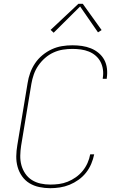

<svg xmlns="http://www.w3.org/2000/svg" viewBox="-20 -981 640 1009"><path d="M244 8Q215 8 186.5 2Q158 -4 135 -18Q112 -32 96 -54.5Q80 -77 72.5 -104Q65 -131 65.5 -160Q66 -189 71 -218L125 -544Q129 -571 138.5 -597.5Q148 -624 164 -648Q180 -672 203 -691Q226 -710 252 -722Q278 -734 305.5 -738.5Q333 -743 360 -743Q386 -743 410.5 -739.5Q435 -736 457.5 -727Q480 -718 498.5 -702.5Q517 -687 528 -666.5Q539 -646 542 -621Q545 -596 541 -570Q541 -570 541 -569Q541 -568 541 -567H520Q520 -568 520 -568.5Q520 -569 520 -570Q524 -593 521 -615Q518 -637 508.5 -655.5Q499 -674 483 -688Q467 -702 447 -710Q427 -718 405 -721Q383 -724 360 -724Q336 -724 310.5 -720Q285 -716 261 -705Q237 -694 216.5 -676Q196 -658 181 -636Q166 -614 157.5 -589.5Q149 -565 145 -541L91 -215Q87 -189 86.5 -163Q86 -137 92.5 -113Q99 -89 113 -68.5Q127 -48 147.5 -35Q168 -22 193 -16.5Q218 -11 244 -11Q267 -11 290 -14Q313 -17 335.5 -26Q358 -35 378.5 -49.5Q399 -64 414.5 -83Q430 -102 440 -124.5Q450 -147 454 -170H475Q470 -145 459.5 -120Q449 -95 432 -73.5Q415 -52 392.5 -36Q370 -20 345.5 -10Q321 0 295 4Q269 8 244 8ZM262 -809 246 -824 392 -961H415L514 -823L495 -811L401 -947Z"/></svg>

Font: Iosevka SS04 Th Ex Obl
Style: Regular
Weight: 100
Width: 7
Italic angle: -9°
Monospace: yes
Designer: Belleve Invis
Foundry: Belleve Invis
Version: Version 19.0.0; ttfautohint (v1.8.4)